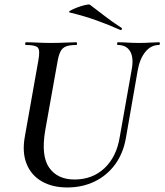

<svg xmlns="http://www.w3.org/2000/svg" viewBox="-20 -811 724 845"><path d="M560 -507Q569 -558 552.5 -585.5Q536 -613 498 -613Q495 -613 495.5 -619Q496 -625 498 -625Q520 -625 543 -623.5Q566 -622 593 -622Q617 -622 640 -623.5Q663 -625 680 -625Q684 -625 683.5 -619Q683 -613 680 -613Q644 -613 619.5 -582.5Q595 -552 586 -501L534 -203Q522 -135 486 -86.5Q450 -38 396 -12Q342 14 276 14Q210 14 163.5 -13Q117 -40 97 -90Q77 -140 89 -208L149 -546Q157 -590 146.5 -601.5Q136 -613 94 -613Q90 -613 91 -619Q92 -625 93 -625Q117 -625 145 -623.5Q173 -622 203 -622Q238 -622 266.5 -623.5Q295 -625 316 -625Q319 -625 319 -619Q319 -613 316 -613Q286 -613 270 -606.5Q254 -600 246 -584Q238 -568 233 -539L179 -237Q160 -125 196.5 -73Q233 -21 308 -21Q387 -21 440 -71Q493 -121 507 -208ZM510 -679Q458 -702 405.5 -721Q353 -740 287 -756Q279 -758 290 -764.5Q301 -771 319.5 -778Q338 -785 355 -789Q372 -793 376 -790Q408 -766 441.5 -740Q475 -714 514 -689Q518 -688 516 -682.5Q514 -677 510 -679Z"/></svg>

Font: Cormorant Light SemiBold
Style: Italic
Weight: 600
Italic angle: -10°
Version: Version 4.000